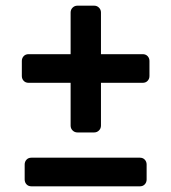

<svg xmlns="http://www.w3.org/2000/svg" viewBox="-20 -657 604 677"><path d="M253 -190Q243 -190 236 -197Q229 -204 229 -214V-365H81Q70 -365 63.5 -372Q57 -379 57 -389V-442Q57 -452 63.5 -459Q70 -466 81 -466H229V-613Q229 -623 236 -630Q243 -637 253 -637H312Q322 -637 329 -630Q336 -623 336 -613V-466H483Q494 -466 500.5 -459Q507 -452 507 -442V-389Q507 -379 500.5 -372Q494 -365 483 -365H336V-214Q336 -204 329 -197Q322 -190 312 -190ZM91 0Q80 0 73.5 -7Q67 -14 67 -24V-77Q67 -87 73.5 -94Q80 -101 91 -101H473Q484 -101 490.5 -94Q497 -87 497 -77V-24Q497 -14 490.5 -7Q484 0 473 0Z"/></svg>

Font: Rubik Medium
Style: Regular
Weight: 500
Designer: Hubert and Fischer
Foundry: Hubert and Fischer
Version: Version 2.300; ttfautohint (v1.8.4.7-5d5b);gftools[0.9.30]